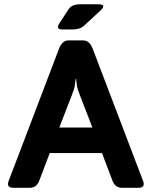

<svg xmlns="http://www.w3.org/2000/svg" viewBox="-20 -892 721 912"><path d="M275.4 -752Q242.7 -752 263.2 -783.2L306.2 -848.6Q321.3 -871.6 359.4 -871.6H445.3Q489.3 -871.6 457 -841.8L379.9 -770.5Q359.9 -752 325.7 -752ZM43.9 0Q8.8 0 21 -32.2L260.3 -660.6Q275.4 -700.2 306.2 -700.2H374.5Q405.3 -700.2 420.4 -660.6L659.7 -32.2Q671.9 0 636.7 0H559.1Q526.9 0 514.2 -33.7L464.4 -165H216.3L166.5 -33.7Q153.8 0 121.6 0ZM261.7 -286.1H418.9L358.9 -441.4Q348.1 -468.8 345.9 -481.2Q343.8 -493.7 341.3 -518.1H339.4Q336.9 -493.7 334.7 -481.2Q332.5 -468.8 321.8 -441.4Z"/></svg>

Font: Istok
Style: Bold
Weight: 700
Designer: Andrey V. Panov
Foundry: Andrey V. Panov
Version: Version 1.0.1